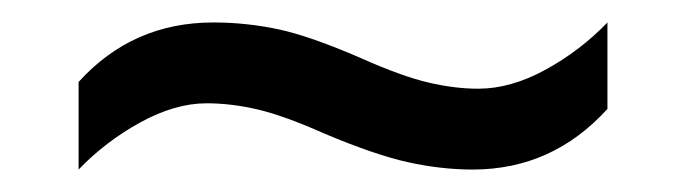

<svg xmlns="http://www.w3.org/2000/svg" viewBox="-20 -438 612 171"><path d="M269 -319Q233 -335 209.5 -340.5Q186 -346 164 -346Q136 -346 105 -329Q74 -312 50 -287V-365Q98 -418 170 -418Q199 -418 227.5 -412Q256 -406 302 -386Q338 -370 361.5 -364.5Q385 -359 406 -359Q435 -359 466 -376Q497 -393 521 -418V-341Q472 -287 401 -287Q373 -287 343.5 -293.5Q314 -300 269 -319Z"/></svg>

Font: Noto Sans Ol Chiki
Style: Regular
Weight: 400
Designer: Monotype Design Team, Lewis McGuffie
Foundry: Monotype Imaging Inc.
Version: Version 2.003